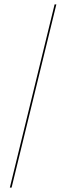

<svg xmlns="http://www.w3.org/2000/svg" viewBox="-20 -770 303 879"><path d="M25 89H33L238 -750H230Z"/></svg>

Font: Moniqa Black
Style: Regular
Weight: 900
Designer: Rajesh Rajput
Foundry: Rajesh Rajput
Version: Version 1.000